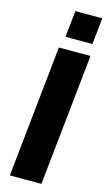

<svg xmlns="http://www.w3.org/2000/svg" viewBox="-154 -1093 632 1141"><g transform="rotate(15 162.0 -522.0)"><path d="M141.6 -881.3H307.1L324.2 -1043.9H158.7ZM35.2 0H229.5L314.5 -809.6H120.1Z"/></g></svg>

Font: Oswald
Style: Heavy
Weight: 800
Designer: Vernon Adams
Foundry: Vernon Adams
Version: 3.0; ttfautohint (v0.95.6-bc232) -l 8 -r 50 -G 200 -x 0 -w "